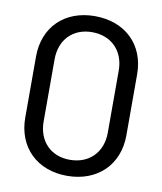

<svg xmlns="http://www.w3.org/2000/svg" viewBox="-81 -774 717 849"><g transform="rotate(10 277.5 -349.5)"><path d="M277 9C413 9 505 -80 505 -213V-487C505 -620 413 -708 277 -708C142 -708 51 -620 51 -487V-213C51 -80 142 9 277 9ZM134 -210V-489C134 -577 191 -636 277 -636C364 -636 422 -577 422 -489V-210C422 -122 364 -63 277 -63C191 -63 134 -122 134 -210Z"/></g></svg>

Font: Vanilla Cream Book
Style: Regular
Weight: 400
Designer: Jeremy Tribby, Jinavaṁso
Foundry: Tribby Type
Version: Version 1.422;Glyphs 3.1.2 (3151)